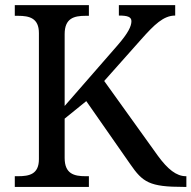

<svg xmlns="http://www.w3.org/2000/svg" viewBox="-20 -734 752 754"><path d="M233.9 -317.9V-600.1C233.9 -662.6 271 -671.9 315.9 -671.9H329.1V-713.9H38.1V-671.9H50.8C95.2 -671.9 132.8 -663.1 132.8 -604V-108.9C132.8 -49.8 95.2 -42 50.8 -42H38.1V0H329.1V-42H315.9C271 -42 233.9 -51.3 233.9 -113.8V-268.1L318.8 -336.9L491.2 -89.8C540.5 -18.1 566.9 0 701.2 0H711.9V-42H710C672.9 -42 638.7 -69.3 600.1 -122.1L389.2 -416L534.2 -579.1C585.9 -637.2 622.1 -672.9 668 -672.9V-713.9H446.8V-672.9C480 -672.9 496.1 -668 496.1 -650.9C496.1 -631.3 483.9 -604.5 440.9 -555.2Z"/></svg>

Font: Gandom
Style: Regular
Weight: 400
Foundry: DejaVu fonts team - Redesigned by Saber Rastikerdar - Based on Samim Font
Version: Version 0.8